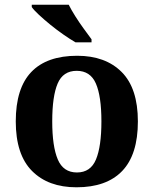

<svg xmlns="http://www.w3.org/2000/svg" viewBox="-20 -786 653 816"><path d="M305 10Q185 10 116 -59.5Q47 -129 47 -270Q47 -411 113 -480Q179 -549 308 -549Q428 -549 497 -480Q566 -411 566 -270Q566 -129 499.5 -59.5Q433 10 305 10ZM307 -53Q365 -53 388 -108.5Q411 -164 411 -270Q411 -377 387.5 -431Q364 -485 306 -485Q248 -485 225 -431Q202 -377 202 -270Q202 -164 225.5 -108.5Q249 -53 307 -53ZM301 -606Q277 -620 249 -639.5Q221 -659 194 -681Q167 -703 145.5 -723Q124 -743 115 -756V-766H272Q283 -744 300 -717Q317 -690 336 -664Q355 -638 369 -619V-606Z"/></svg>

Font: Noto Serif Oriya
Style: Bold
Weight: 700
Designer: David Williams
Foundry: Google LLC, David Williams
Version: Version 1.051; ttfautohint (v1.8.4.7-5d5b)